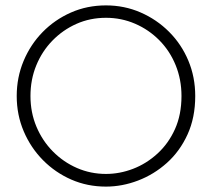

<svg xmlns="http://www.w3.org/2000/svg" viewBox="-20 -686 787 712"><path d="M373 6Q304 6 244.5 -20Q185 -46 139.5 -92Q94 -138 68 -199Q42 -260 42 -330Q42 -399 67.5 -460Q93 -521 138 -567Q183 -613 243 -639.5Q303 -666 373 -666Q441 -666 501 -640Q561 -614 607 -568Q653 -522 678.5 -461Q704 -400 704 -330Q704 -250 675.5 -187.5Q647 -125 599 -82Q551 -39 492 -16.5Q433 6 373 6ZM373 -41Q424 -41 473.5 -60Q523 -79 564 -116.5Q605 -154 629 -207.5Q653 -261 653 -330Q653 -391 631.5 -444Q610 -497 571 -536.5Q532 -576 481 -598Q430 -620 373 -620Q314 -620 263.5 -597.5Q213 -575 174.5 -535.5Q136 -496 114.5 -443.5Q93 -391 93 -330Q93 -269 115 -216.5Q137 -164 176 -124.5Q215 -85 265.5 -63Q316 -41 373 -41Z"/></svg>

Font: Lil Grotesk Light
Style: Regular
Weight: 300
Designer: Bastien Sozeau
Foundry: NBR — Bastien Sozeau
Version: Version 3.003; ttfautohint (v1.8.4.7-5d5b);gftools[0.9.33]